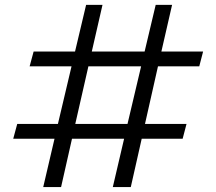

<svg xmlns="http://www.w3.org/2000/svg" viewBox="-20 -736 870 772"><path d="M153.8 16.1 199.2 -178.2H33.2L49.3 -237.8H212.9L267.6 -469.2H99.1L115.2 -528.8H281.7L326.2 -716.3H392.1L349.1 -528.8H561.5L606 -716.3H671.9L628.9 -528.8H796.4V-527.8L781.2 -469.2H615.2L563 -237.8H730L714.4 -178.2H549.8L505.9 16.1H433.6L479 -178.2H269.5L225.6 16.1ZM282.7 -237.8H492.7L547.4 -469.2H335.4Z"/></svg>

Font: Parastoo FD
Style: FD
Weight: 400
Foundry: Saber Rastikerdar (saber.rastikerdar@gmail.com)
Version: Version 2.0.1